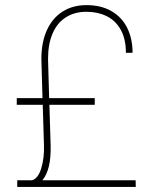

<svg xmlns="http://www.w3.org/2000/svg" viewBox="-20 -741 602 761"><path d="M154.3 -164.1 149.4 -325.7H46.4V-352.1H148.4L144 -507.3Q144 -573.7 166 -621.8Q188 -669.9 228.3 -695.3Q268.6 -720.7 322.8 -720.7Q380.4 -720.7 421.6 -697Q462.9 -673.3 484.1 -630.6Q505.4 -587.9 505.4 -531.7H479Q479 -586.9 458.3 -623.5Q437.5 -660.2 402.3 -677.2Q367.2 -694.3 322.8 -694.3Q275.9 -694.3 241.5 -672.6Q207 -650.9 188.7 -608.9Q170.4 -566.9 170.4 -507.3L174.8 -352.1H355.5V-325.7H175.8L180.7 -164.1Q183.1 -68.4 147.9 -26.4H517.6L518.1 0H48.3V-26.4H106.9Q131.3 -33.7 143.6 -74.2Q155.8 -114.7 154.3 -164.1Z"/></svg>

Font: Heebo Thin
Style: Regular
Weight: 250
Designer: Oded Ezer
Foundry: Meir Sadan
Version: Version 2.001; ttfautohint (v1.5.14-ce02) -l 8 -r 50 -G 200 